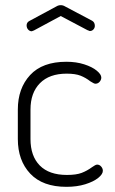

<svg xmlns="http://www.w3.org/2000/svg" viewBox="-20 -717 446 743"><path d="M108 -598Q106 -597 103 -596Q95 -596 89 -602.5Q83 -609 83 -619Q83 -624 85.5 -628.5Q88 -633 94 -636L198 -692Q206 -697 215 -697Q224 -697 232 -692L336 -637Q347 -631 347 -617Q347 -609 341.5 -603Q336 -597 328 -597Q326 -597 322 -599Q321 -600 319 -600L215 -655L111 -599ZM49 -179V-293Q49 -375 96.5 -426.5Q144 -478 237 -478Q275 -478 306 -468Q337 -458 354.5 -443.5Q372 -429 372 -417Q372 -408 365.5 -400.5Q359 -393 349 -393Q344 -393 330 -402Q312 -416 292 -424Q272 -432 238 -432Q171 -432 134.5 -395Q98 -358 98 -293V-179Q98 -113 134 -76.5Q170 -40 239 -40Q275 -40 296 -48Q317 -56 336 -70Q342 -74 347 -77Q352 -80 356 -80Q365 -80 371.5 -72.5Q378 -65 378 -56Q378 -43 360 -28.5Q342 -14 310 -4Q278 6 237 6Q145 6 97 -45Q49 -96 49 -179Z"/></svg>

Font: Dosis
Style: Regular
Weight: 400
Designer: Edgar Tolentino, Pablo Impallari, Igino Marini
Foundry: Edgar Tolentino, Pablo Impallari, Igino Marini
Version: Version 1.007;Glyphs 3.1.1 (3134)